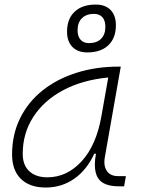

<svg xmlns="http://www.w3.org/2000/svg" viewBox="-20 -816 626 846"><path d="M181.6 10.3Q110.8 10.3 72 -27.8Q33.2 -65.9 33.2 -135.3Q33.2 -223.1 68.4 -294.7Q103.5 -366.2 167 -417Q230.5 -467.8 316.4 -495.1Q402.3 -522.5 503.4 -522.5H512.2L442.4 -126Q439.9 -113.3 439.9 -102.1Q439.9 -78.1 450.7 -63Q465.8 -40 500.5 -40H534.7L526.9 4.9H503.9Q436 4.9 413.1 -29.8Q397.9 -51.8 397.9 -90.3Q397.9 -111.8 402.8 -138.7H395.5Q362.3 -66.9 306.9 -28.3Q251.5 10.3 181.6 10.3ZM189 -34.7Q274.9 -34.7 339.8 -105.5Q404.8 -176.3 427.2 -306.2L457 -474.6Q341.8 -463.4 257.3 -418Q172.9 -372.6 126.5 -300.5Q80.1 -228.5 80.1 -137.7Q80.1 -88.9 108.9 -61.8Q137.7 -34.7 189 -34.7ZM364.7 -585Q322.8 -585 299.1 -609.1Q275.4 -633.3 275.4 -676.3Q275.4 -732.9 308.8 -764.4Q342.3 -795.9 401.9 -795.9Q443.8 -795.9 467.3 -772Q490.7 -748 490.7 -704.6Q490.7 -648.4 457.5 -616.7Q424.3 -585 364.7 -585ZM372.1 -626Q406.2 -626 425.3 -645Q444.3 -664.1 444.3 -698.2Q444.3 -725.1 431.2 -740Q418 -754.9 394.5 -754.9Q360.4 -754.9 341.1 -735.8Q321.8 -716.8 321.8 -682.6Q321.8 -655.8 335 -640.9Q348.1 -626 372.1 -626Z"/></svg>

Font: CaskaydiaCove NF ExtraLight
Style: Italic
Weight: 200
Italic angle: -10°
Designer: Aaron Bell
Foundry: Saja Typeworks
Version: Version 2111.001; VTT 6.35;Nerd Fonts 3.2.1